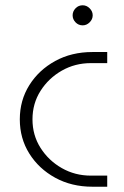

<svg xmlns="http://www.w3.org/2000/svg" viewBox="-20 -707 468 727"><path d="M330 0Q251 0 189 -34Q127 -68 91 -125.5Q55 -183 55 -255Q55 -327 91 -384.5Q127 -442 189 -476Q251 -510 330 -510H386V-468H324Q264 -468 214 -439.5Q164 -411 133.5 -363Q103 -315 103 -255Q103 -195 133.5 -147Q164 -99 214 -70.5Q264 -42 324 -42H386V0ZM293 -611Q277 -611 266 -622.5Q255 -634 255 -649Q255 -664 266 -675.5Q277 -687 293 -687Q308 -687 319.5 -675.5Q331 -664 331 -649Q331 -634 319.5 -622.5Q308 -611 293 -611Z"/></svg>

Font: MuseoModerno ExtraLight
Style: Regular
Weight: 200
Designer: Pablo Cosgaya, Héctor Gatti, Marcela Romero, and the Authors of The MuseoModerno Project.
Foundry: Omnibus-Type Team
Version: Version 1.001